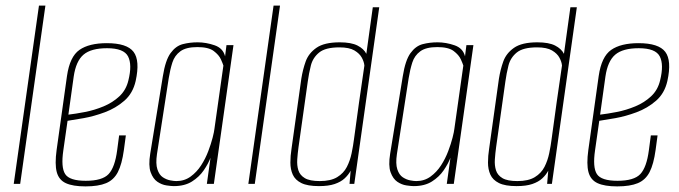

<svg xmlns="http://www.w3.org/2000/svg" viewBox="-20 -656 2424 685"><path d="M29 0 119 -636H142L52 0Z M285 9Q240 9 215 -2.5Q190 -14 182.5 -42Q175 -70 182 -121L219 -385Q229 -454 263.5 -478Q298 -502 361 -502Q433 -502 456.5 -471Q480 -440 464 -367Q454 -323 423.5 -296.5Q393 -270 354 -255.5Q315 -241 278.5 -234.5Q242 -228 221 -225L206 -120Q197 -59 212.5 -35Q228 -11 286 -11Q345 -11 367.5 -35Q390 -59 398 -120L405 -173H429L422 -121Q415 -70 400.5 -42Q386 -14 358.5 -2.5Q331 9 285 9ZM224 -247Q250 -250 283.5 -256.5Q317 -263 349.5 -276.5Q382 -290 406 -312.5Q430 -335 438 -369Q452 -425 437 -454.5Q422 -484 362 -484Q305 -484 278 -461Q251 -438 243 -383Z M600 8Q591 8 574 5.5Q557 3 541.5 -7.5Q526 -18 517.5 -41.5Q509 -65 516 -108L561 -384Q570 -441 588.5 -466.5Q607 -492 632 -498.5Q657 -505 685 -505Q715 -505 745.5 -494.5Q776 -484 783 -455L788 -495H813L743 0H718L731 -93Q723 -72 707 -48.5Q691 -25 665 -8.5Q639 8 600 8ZM609 -10Q638 -10 660 -26Q682 -42 697.5 -66Q713 -90 723 -116.5Q733 -143 738.5 -164.5Q744 -186 745 -196L777 -422Q775 -429 768 -444.5Q761 -460 742.5 -474Q724 -488 684 -488Q644 -488 623.5 -473Q603 -458 595 -433Q587 -408 582 -377L540 -106Q535 -72 541.5 -52Q548 -32 561 -23.5Q574 -15 587.5 -12.5Q601 -10 609 -10Z M866 0 956 -636H979L889 0Z M1118 8Q1077 8 1055 -3Q1033 -14 1024.5 -33Q1016 -52 1016 -76Q1016 -100 1020 -125L1055 -375Q1060 -407 1070.5 -436.5Q1081 -466 1109 -485.5Q1137 -505 1192 -505Q1233 -505 1255.5 -493.5Q1278 -482 1287 -464L1310 -630H1333L1244 0H1227L1231 -47Q1223 -32 1209.5 -19.5Q1196 -7 1174 0.5Q1152 8 1118 8ZM1121 -10Q1160 -10 1183 -24Q1206 -38 1217.5 -60.5Q1229 -83 1234.5 -109.5Q1240 -136 1243 -160Q1252 -226 1261 -291Q1270 -356 1280 -422Q1279 -435 1271 -450Q1263 -465 1244.5 -476Q1226 -487 1191 -487Q1141 -487 1118.5 -468.5Q1096 -450 1089 -422Q1082 -394 1078 -365L1045 -131Q1042 -109 1040.5 -87.5Q1039 -66 1044.5 -48.5Q1050 -31 1067.5 -20.5Q1085 -10 1121 -10Z M1456 8Q1447 8 1430 5.5Q1413 3 1397.5 -7.5Q1382 -18 1373.5 -41.5Q1365 -65 1372 -108L1417 -384Q1426 -441 1444.5 -466.5Q1463 -492 1488 -498.5Q1513 -505 1541 -505Q1571 -505 1601.5 -494.5Q1632 -484 1639 -455L1644 -495H1669L1599 0H1574L1587 -93Q1579 -72 1563 -48.5Q1547 -25 1521 -8.5Q1495 8 1456 8ZM1465 -10Q1494 -10 1516 -26Q1538 -42 1553.5 -66Q1569 -90 1579 -116.5Q1589 -143 1594.5 -164.5Q1600 -186 1601 -196L1633 -422Q1631 -429 1624 -444.5Q1617 -460 1598.5 -474Q1580 -488 1540 -488Q1500 -488 1479.5 -473Q1459 -458 1451 -433Q1443 -408 1438 -377L1396 -106Q1391 -72 1397.5 -52Q1404 -32 1417 -23.5Q1430 -15 1443.5 -12.5Q1457 -10 1465 -10Z M1823 8Q1782 8 1760 -3Q1738 -14 1729.5 -33Q1721 -52 1721 -76Q1721 -100 1725 -125L1760 -375Q1765 -407 1775.5 -436.5Q1786 -466 1814 -485.5Q1842 -505 1897 -505Q1938 -505 1960.5 -493.5Q1983 -482 1992 -464L2015 -630H2038L1949 0H1932L1936 -47Q1928 -32 1914.5 -19.5Q1901 -7 1879 0.5Q1857 8 1823 8ZM1826 -10Q1865 -10 1888 -24Q1911 -38 1922.5 -60.5Q1934 -83 1939.5 -109.5Q1945 -136 1948 -160Q1957 -226 1966 -291Q1975 -356 1985 -422Q1984 -435 1976 -450Q1968 -465 1949.5 -476Q1931 -487 1896 -487Q1846 -487 1823.5 -468.5Q1801 -450 1794 -422Q1787 -394 1783 -365L1750 -131Q1747 -109 1745.5 -87.5Q1744 -66 1749.5 -48.5Q1755 -31 1772.5 -20.5Q1790 -10 1826 -10Z M2182 9Q2137 9 2112 -2.5Q2087 -14 2079.5 -42Q2072 -70 2079 -121L2116 -385Q2126 -454 2160.5 -478Q2195 -502 2258 -502Q2330 -502 2353.5 -471Q2377 -440 2361 -367Q2351 -323 2320.5 -296.5Q2290 -270 2251 -255.5Q2212 -241 2175.5 -234.5Q2139 -228 2118 -225L2103 -120Q2094 -59 2109.5 -35Q2125 -11 2183 -11Q2242 -11 2264.5 -35Q2287 -59 2295 -120L2302 -173H2326L2319 -121Q2312 -70 2297.5 -42Q2283 -14 2255.5 -2.5Q2228 9 2182 9ZM2121 -247Q2147 -250 2180.5 -256.5Q2214 -263 2246.5 -276.5Q2279 -290 2303 -312.5Q2327 -335 2335 -369Q2349 -425 2334 -454.5Q2319 -484 2259 -484Q2202 -484 2175 -461Q2148 -438 2140 -383Z"/></svg>

Font: Alumni Sans Thin
Style: Italic
Weight: 100
Italic angle: -8°
Designer: Robert E. Leuschke
Foundry: Robert E. Leuschke
Version: Version 1.016